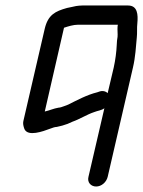

<svg xmlns="http://www.w3.org/2000/svg" viewBox="-20 -505 521 699"><path d="M143 -99 213 -404C228 -409 247 -415 264 -415H409C409 -412 408 -410 408 -408C407 -397 409 -381 408 -371L406 -357L405 -341C404 -317 400 -286 394 -259L372 -166C361 -176 348 -175 334 -169C297 -160 260 -140 228 -124L212 -118C207 -116 198 -113 193 -113C175 -110 161 -103 143 -99ZM330 174C349 174 367 159 372 139L464 -259C473 -297 475 -336 478 -368C480 -385 478 -404 480 -420C483 -452 481 -485 446 -485H280C272 -485 264 -484 257 -483C246 -480 236 -479 224 -476C181 -464 155 -451 143 -401L65 -64C63 -55 65 -46 69 -35C82 -7 135 -26 164 -37C170 -39 179 -43 187 -43C201 -46 213 -49 226 -54L244 -62C270 -71 296 -88 323 -97C335 -102 350 -103 360 -111L302 139C297 159 311 174 330 174Z"/></svg>

Font: Electronic
Style: BdIt
Weight: 700
Version: Version 1.011